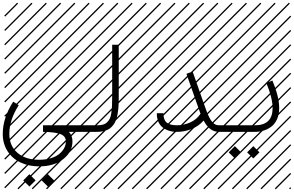

<svg xmlns="http://www.w3.org/2000/svg" viewBox="-35 -978 2179 1424"><path d="M273.9 359.9 319.8 314 365.7 359.9 319.8 405.3ZM137.2 359.9 183.1 314 229 359.9 183.1 405.3ZM530.3 -48.8V0H476.1Q502.4 27.8 502.4 70.3Q502.4 147.5 434.6 201.7Q366.7 255.9 254.9 255.9Q177.7 255.9 116.7 226.8Q55.7 197.8 20.5 142.6Q-14.6 87.4 -14.6 15.1Q-14.6 -103.5 63 -224.1L104 -197.8Q34.2 -89.4 34.2 15.1Q34.2 103 94 155Q153.8 207 254.9 207Q304.2 207 343.5 194.8Q382.8 182.6 406.2 162.4Q429.7 142.1 441.7 118.7Q453.6 95.2 453.6 70.3Q453.6 33.2 415.5 17.3Q377.4 1.5 283.7 0L284.2 -48.8ZM526.9 410.6 533.7 417.5 525.4 425.8 518.6 418.9ZM526.9 304.7 533.7 311.5 419.4 425.8 412.6 418.9ZM526.9 198.7 533.7 205.6 313.5 425.8 306.6 418.9ZM526.9 92.3 533.7 99.1 207.5 425.8 200.7 418.9ZM526.9 -13.2 533.7 -6.3 101.6 425.8 94.7 418.9ZM526.9 -119.1 533.7 -112.3 3.4 418 -3.4 411.1ZM526.9 -225.6 533.7 -218.8 3.4 311.5 -3.4 304.7ZM526.9 -331.5 533.7 -324.7 3.4 205.6 -3.4 198.7ZM526.9 -438 533.7 -431.2 3.4 99.1 -3.4 92.3ZM526.9 -543.5 533.7 -536.6 3.4 -6.3 -3.4 -13.2ZM526.9 -649.4 533.7 -642.6 3.4 -112.3 -3.4 -119.1ZM526.9 -755.9 533.7 -749 3.4 -218.8 -3.4 -225.6ZM526.9 -861.8 533.7 -855 3.4 -324.7 -3.4 -331.5ZM516.6 -958 523.4 -951.2 3.4 -431.2 -3.4 -438ZM411.1 -958 418 -951.2 3.4 -536.6 -3.4 -543.5ZM305.2 -958 312 -951.2 3.4 -642.6 -3.4 -649.4ZM198.7 -958 205.6 -951.2 3.4 -749 -3.4 -755.9ZM92.3 -958 99.1 -951.2 3.4 -855 -3.4 -861.8Z M530.3 -48.8H683.1Q709.5 -48.8 728 -53.7Q746.6 -58.6 759.3 -71Q772 -83.5 779.3 -98.4Q786.6 -113.3 790.5 -140.1Q794.4 -167 795.7 -193.4Q796.9 -219.7 796.9 -261.7V-646H845.7V-261.7Q845.7 -235.4 845.2 -215.3Q844.7 -195.3 842.5 -171.6Q840.3 -147.9 836.9 -130.6Q833.5 -113.3 827.4 -94.5Q821.3 -75.7 813 -62.3Q804.7 -48.8 792.5 -36.4Q780.3 -23.9 764.6 -16.4Q749 -8.8 728.5 -4.4Q708 0 683.1 0H530.3Q520 0 512.9 -7.1Q505.9 -14.2 505.9 -24.4Q505.9 -34.7 512.9 -41.7Q520 -48.8 530.3 -48.8ZM1057.1 410.6 1064 417.5 1055.7 425.8 1048.8 418.9ZM1057.1 304.7 1064 311.5 949.7 425.8 942.9 418.9ZM1057.1 198.7 1064 205.6 843.8 425.8 836.9 418.9ZM1057.1 92.3 1064 99.1 737.8 425.8 731 418.9ZM1057.1 -13.2 1064 -6.3 631.8 425.8 625 418.9ZM1057.1 -119.1 1064 -112.3 533.7 418 526.9 411.1ZM1057.1 -225.6 1064 -218.8 533.7 311.5 526.9 304.7ZM1057.1 -331.5 1064 -324.7 533.7 205.6 526.9 198.7ZM1057.1 -438 1064 -431.2 533.7 99.1 526.9 92.3ZM1057.1 -543.5 1064 -536.6 533.7 -6.3 526.9 -13.2ZM1057.1 -649.4 1064 -642.6 533.7 -112.3 526.9 -119.1ZM1057.1 -755.9 1064 -749 533.7 -218.8 526.9 -225.6ZM1057.1 -861.8 1064 -855 533.7 -324.7 526.9 -331.5ZM1046.9 -958 1053.7 -951.2 533.7 -431.2 526.9 -438ZM941.4 -958 948.2 -951.2 533.7 -536.6 526.9 -543.5ZM835.4 -958 842.3 -951.2 533.7 -642.6 526.9 -649.4ZM729 -958 735.8 -951.2 533.7 -749 526.9 -755.9ZM622.6 -958 629.4 -951.2 533.7 -855 526.9 -861.8Z M1590.8 -48.8V0Q1554.2 0 1526.6 -19.8Q1499 -39.6 1475.1 -84Q1437 -40.5 1384 -20.3Q1331.1 0 1277.3 0Q1211.4 0 1169.7 -34.2Q1127.9 -68.4 1127.9 -138.2H1176.8Q1176.8 -88.9 1201.2 -68.8Q1225.6 -48.8 1277.3 -48.8Q1328.1 -48.8 1375.5 -69.8Q1422.9 -90.8 1452.1 -134.3Q1447.3 -145.5 1441.4 -163.6L1347.7 -430.7L1393.6 -447.3L1487.3 -180.2Q1502.4 -137.2 1515.6 -110.1Q1528.8 -83 1542 -70.1Q1555.2 -57.1 1565.7 -53Q1576.2 -48.8 1590.8 -48.8ZM1587.4 410.6 1594.2 417.5 1585.9 425.8 1579.1 418.9ZM1587.4 304.7 1594.2 311.5 1480 425.8 1473.1 418.9ZM1587.4 198.7 1594.2 205.6 1374 425.8 1367.2 418.9ZM1587.4 92.3 1594.2 99.1 1268.1 425.8 1261.2 418.9ZM1587.4 -13.2 1594.2 -6.3 1162.1 425.8 1155.3 418.9ZM1587.4 -119.1 1594.2 -112.3 1064 418 1057.1 411.1ZM1587.4 -225.6 1594.2 -218.8 1064 311.5 1057.1 304.7ZM1587.4 -331.5 1594.2 -324.7 1064 205.6 1057.1 198.7ZM1587.4 -438 1594.2 -431.2 1064 99.1 1057.1 92.3ZM1587.4 -543.5 1594.2 -536.6 1064 -6.3 1057.1 -13.2ZM1587.4 -649.4 1594.2 -642.6 1064 -112.3 1057.1 -119.1ZM1587.4 -755.9 1594.2 -749 1064 -218.8 1057.1 -225.6ZM1587.4 -861.8 1594.2 -855 1064 -324.7 1057.1 -331.5ZM1577.1 -958 1584 -951.2 1064 -431.2 1057.1 -438ZM1471.7 -958 1478.5 -951.2 1064 -536.6 1057.1 -543.5ZM1365.7 -958 1372.6 -951.2 1064 -642.6 1057.1 -649.4ZM1259.3 -958 1266.1 -951.2 1064 -749 1057.1 -755.9ZM1152.8 -958 1159.7 -951.2 1064 -855 1057.1 -861.8Z M1797.9 151.9 1843.8 106 1889.6 151.9 1843.8 197.3ZM1661.1 151.9 1707 106 1752.9 151.9 1707 197.3ZM1590.8 -48.8H1855.5Q1986.8 -48.8 1986.8 -176.3Q1986.8 -251 1940.4 -362.3L1985.4 -380.9Q2035.6 -261.2 2035.6 -176.3Q2035.6 -131.8 2021 -97.2Q2006.3 -62.5 1981 -41.7Q1955.6 -21 1923.8 -10.5Q1892.1 0 1855.5 0H1590.8Q1580.6 0 1573.5 -7.1Q1566.4 -14.2 1566.4 -24.4Q1566.4 -34.7 1573.5 -41.7Q1580.6 -48.8 1590.8 -48.8ZM2117.7 410.6 2124.5 417.5 2116.2 425.8 2109.4 418.9ZM2117.7 304.7 2124.5 311.5 2010.3 425.8 2003.4 418.9ZM2117.7 198.7 2124.5 205.6 1904.3 425.8 1897.5 418.9ZM2117.7 92.3 2124.5 99.1 1798.3 425.8 1791.5 418.9ZM2117.7 -13.2 2124.5 -6.3 1692.4 425.8 1685.5 418.9ZM2117.7 -119.1 2124.5 -112.3 1594.2 418 1587.4 411.1ZM2117.7 -225.6 2124.5 -218.8 1594.2 311.5 1587.4 304.7ZM2117.7 -331.5 2124.5 -324.7 1594.2 205.6 1587.4 198.7ZM2117.7 -438 2124.5 -431.2 1594.2 99.1 1587.4 92.3ZM2117.7 -543.5 2124.5 -536.6 1594.2 -6.3 1587.4 -13.2ZM2117.7 -649.4 2124.5 -642.6 1594.2 -112.3 1587.4 -119.1ZM2117.7 -755.9 2124.5 -749 1594.2 -218.8 1587.4 -225.6ZM2117.7 -861.8 2124.5 -855 1594.2 -324.7 1587.4 -331.5ZM2107.4 -958 2114.3 -951.2 1594.2 -431.2 1587.4 -438ZM2002 -958 2008.8 -951.2 1594.2 -536.6 1587.4 -543.5ZM1896 -958 1902.8 -951.2 1594.2 -642.6 1587.4 -649.4ZM1789.6 -958 1796.4 -951.2 1594.2 -749 1587.4 -755.9ZM1683.1 -958 1689.9 -951.2 1594.2 -855 1587.4 -861.8Z"/></svg>

Font: AzarMehrMSRS2
Style: Regular
Weight: 1
Designer: Amin Abedi
Version: Version 1.00